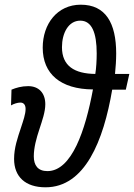

<svg xmlns="http://www.w3.org/2000/svg" viewBox="-20 -788 571 818"><path d="M386 -473C297 -474 244 -507 244 -587C244 -646 271 -700 322 -700C371 -700 392 -649 392 -560C392 -533 390 -496 386 -473ZM174 10C342 10 421 -188 458 -406H516L531 -473H470C473 -502 475 -533 475 -560C475 -690 430 -768 324 -768C224 -768 162 -686 162 -585C162 -473 238 -408 376 -407C344 -234 286 -59 182 -59C141 -59 124 -84 124 -122C124 -159 135 -199 148 -238C160 -275 173 -311 173 -344C173 -391 146 -421 100 -421C72 -421 48 -414 29 -406L27 -339C39 -346 55 -351 67 -351C81 -351 89 -341 89 -324C89 -301 79 -274 69 -243C55 -201 40 -158 40 -111C40 -35 88 10 174 10Z"/></svg>

Font: Noto Sans Display SemiCondensed
Style: Italic
Weight: 400
Width: 4
Italic angle: -12°
Designer: Monotype Design Team
Foundry: Monotype Imaging Inc.
Version: Version 1.900